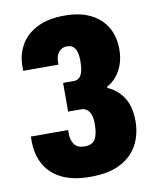

<svg xmlns="http://www.w3.org/2000/svg" viewBox="-81 -763 680 837"><g transform="rotate(-10 259.0 -344.0)"><path d="M253 12Q174 12 124 -13.5Q74 -39 50 -83.5Q26 -128 26 -185V-206H191V-189Q191 -161 204.5 -142Q218 -123 250 -123Q285 -123 297.5 -145.5Q310 -168 310 -212Q310 -237 304.5 -252.5Q299 -268 288 -276.5Q277 -285 261 -285H205V-412H252Q268 -412 277.5 -421Q287 -430 291.5 -448.5Q296 -467 296 -495Q296 -516 291.5 -532Q287 -548 277 -557Q267 -566 249 -566Q233 -566 221.5 -557.5Q210 -549 204.5 -535.5Q199 -522 199 -505V-494H43V-514Q43 -567 68 -609.5Q93 -652 141.5 -676Q190 -700 262 -700Q331 -700 378 -676Q425 -652 448.5 -610.5Q472 -569 472 -515Q472 -474 460 -443.5Q448 -413 430 -393Q412 -373 391 -362V-357Q434 -339 460.5 -299Q487 -259 487 -194Q487 -135 462 -88.5Q437 -42 385.5 -15Q334 12 253 12Z"/></g></svg>

Font: Archivo Condensed Black
Style: Regular
Weight: 900
Width: 3
Designer: Hector Gatti
Foundry: Omnibus-Type
Version: Version 2.001